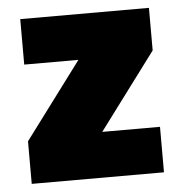

<svg xmlns="http://www.w3.org/2000/svg" viewBox="-43 -551 560 593"><g transform="rotate(-5 237.0 -255.0)"><path d="M32 0V-132L209 -369H41V-510H440V-378L263 -141H442V0Z"/></g></svg>

Font: Saira Semi Condensed Black
Style: Regular
Weight: 900
Width: 4
Designer: Hector Gatti with collaboration of the Omnibus-Type team
Foundry: Omnibus-Type
Version: Version 1.001; ttfautohint (v1.8)